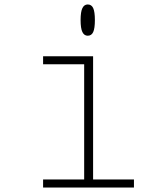

<svg xmlns="http://www.w3.org/2000/svg" viewBox="-20 -840 740 860"><path d="M173 -588H397V-36H580V0H173V-36H357V-552H173ZM373 -680Q357 -680 349 -696.5Q341 -713 341 -750Q341 -787 349 -803.5Q357 -820 373 -820Q390 -820 397.5 -803.5Q405 -787 405 -750Q405 -713 397.5 -696.5Q390 -680 373 -680Z"/></svg>

Font: Martian Mono SemiExpanded Thin
Style: Regular
Weight: 250
Monospace: yes
Version: Version 0.930